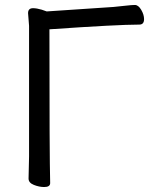

<svg xmlns="http://www.w3.org/2000/svg" viewBox="-20 -738 613 773"><path d="M158 15Q138 15 116.5 6.5Q95 -2 95 -19L97 -108V-634L93 -685Q93 -705 113 -705Q128 -705 148 -699L168 -692L437 -710Q459 -712 485 -715Q511 -718 523 -718Q537 -718 548.5 -698.5Q560 -679 560 -661Q560 -639 541 -639Q453 -639 179 -620Q179 -107 182 -1Q182 15 158 15Z"/></svg>

Font: LXGW WenKai Lite Medium
Style: Regular
Weight: 500
Designer: LXGW / Fontworks Inc.
Foundry: LXGW / Fontworks Inc.
Version: Version 1.511; March 25, 2025